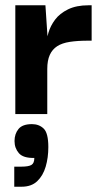

<svg xmlns="http://www.w3.org/2000/svg" viewBox="-20 -432 396 727"><path d="M38 0V-412H152L160 -292L159 -203V0ZM159 -171 156 -263Q156 -283 163.5 -308.5Q171 -334 188.5 -357.5Q206 -381 237.5 -396.5Q269 -412 315 -412H327V-278H314Q274 -278 244.5 -273.5Q215 -269 196.5 -257Q178 -245 168.5 -224Q159 -203 159 -171ZM34 275V199H61Q88 199 99 192.5Q110 186 110 166Q68 167 51.5 148Q35 129 35 102Q35 75 50 56.5Q65 38 101 38Q128 38 145.5 55Q163 72 163 125Q163 165 153 199Q143 233 121 254Q99 275 62 275Z"/></svg>

Font: Darker Grotesque ExtraBold
Style: Regular
Weight: 800
Designer: Gabriel Lam
Foundry: TypeRant
Version: Version 1.000;gftools[0.9.28]